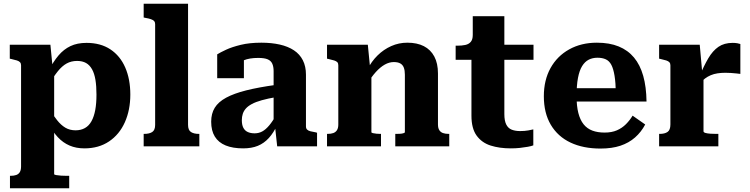

<svg xmlns="http://www.w3.org/2000/svg" viewBox="-20 -778 3988 1021"><path d="M348 223H33V157H36Q54 157 66.5 152.5Q79 148 85.5 137Q92 126 92 107V-431Q92 -441 86.5 -447Q81 -453 70 -456.5Q59 -460 41 -464L32 -466V-540H248L262 -397L268 -395V148Q268 151 278.5 153Q289 155 304.5 156Q320 157 335 157H348ZM429 11Q385 11 350 -4Q315 -19 287.5 -48.5Q260 -78 239 -119L240 -201Q263 -165 283.5 -139Q304 -113 327.5 -99Q351 -85 382 -85Q410 -85 431.5 -97Q453 -109 466.5 -133.5Q480 -158 486.5 -193Q493 -228 493 -275Q493 -320 487.5 -353.5Q482 -387 469.5 -409.5Q457 -432 437.5 -443Q418 -454 390 -454Q359 -454 334.5 -440.5Q310 -427 287.5 -399Q265 -371 239 -327V-402Q263 -450 291 -483Q319 -516 355 -533Q391 -550 440 -550Q515 -550 567 -515.5Q619 -481 646 -419Q673 -357 673 -275Q673 -193 644 -128Q615 -63 560 -26Q505 11 429 11Z M980 -758V-114Q980 -86 995.5 -76Q1011 -66 1037 -66H1040V0H744V-66H747Q774 -66 789.5 -76Q805 -86 805 -114V-650Q805 -660 799.5 -666Q794 -672 782.5 -676Q771 -680 753 -683L744 -685V-758Z M1450 -327V-262Q1404 -254 1372 -245Q1340 -236 1319.5 -225Q1299 -214 1287.5 -201Q1276 -188 1271 -172.5Q1266 -157 1266 -139Q1266 -114 1274 -98.5Q1282 -83 1297.5 -76Q1313 -69 1334 -69Q1356 -69 1374.5 -79Q1393 -89 1411.5 -111Q1430 -133 1449 -167L1455 -115Q1435 -72 1409.5 -44Q1384 -16 1351 -2.5Q1318 11 1273 11Q1218 11 1180 -4.5Q1142 -20 1122.5 -51.5Q1103 -83 1103 -131Q1103 -174 1122 -205Q1141 -236 1182.5 -258.5Q1224 -281 1289.5 -297.5Q1355 -314 1450 -327ZM1454 0 1442 -110 1435 -109V-400Q1435 -423 1428 -439Q1421 -455 1403.5 -462.5Q1386 -470 1353 -470Q1307 -470 1276.5 -457.5Q1246 -445 1234 -429Q1227 -435 1226.5 -443Q1226 -451 1232 -459Q1238 -467 1249 -472.5Q1260 -478 1277 -478V-362H1135V-489Q1151 -499 1182 -513.5Q1213 -528 1260 -539.5Q1307 -551 1370 -551Q1424 -551 1468 -541Q1512 -531 1543 -510.5Q1574 -490 1590.5 -457.5Q1607 -425 1607 -381V-106Q1607 -95 1613 -89Q1619 -83 1630.5 -80Q1642 -77 1660 -74L1666 -72V0Z M1719 0V-66H1722Q1740 -66 1752.5 -70.5Q1765 -75 1772 -86Q1779 -97 1779 -116V-431Q1779 -442 1773.5 -447.5Q1768 -453 1757 -456.5Q1746 -460 1728 -464L1719 -466V-540H1936L1948 -418L1955 -415V-75Q1955 -72 1963 -70Q1971 -68 1982 -67Q1993 -66 2002 -66H2006V0ZM2369 0H2082V-66H2085Q2095 -66 2106 -66.5Q2117 -67 2125 -69.5Q2133 -72 2133 -75V-381Q2133 -403 2127.5 -418Q2122 -433 2109 -440.5Q2096 -448 2074 -448Q2050 -448 2026 -434.5Q2002 -421 1978.5 -395Q1955 -369 1930 -328L1933 -407Q1955 -451 1987.5 -483Q2020 -515 2060.5 -533Q2101 -551 2146 -551Q2198 -551 2234 -532.5Q2270 -514 2289.5 -477.5Q2309 -441 2309 -387V-116Q2309 -97 2316 -86Q2323 -75 2335.5 -70.5Q2348 -66 2366 -66H2369Z M2403 -460V-535H2411Q2436 -535 2454.5 -539Q2473 -543 2483.5 -555.5Q2494 -568 2494 -592L2598 -540H2817V-460ZM2662 -171Q2662 -136 2672 -116Q2682 -96 2701 -88.5Q2720 -81 2746 -81Q2770 -81 2789.5 -84.5Q2809 -88 2816 -90V-5Q2806 -1 2787 2.5Q2768 6 2745 8.5Q2722 11 2696 11Q2636 11 2589 -4Q2542 -19 2514.5 -57Q2487 -95 2487 -163V-522L2494 -530V-692H2662Z M3046 -267Q3046 -214 3055.5 -177Q3065 -140 3083.5 -117Q3102 -94 3130 -83.5Q3158 -73 3195 -73Q3233 -73 3260.5 -85Q3288 -97 3308.5 -117.5Q3329 -138 3344 -163L3411 -116Q3390 -76 3357 -47Q3324 -18 3279 -3Q3234 12 3173 12Q3081 12 3013.5 -20Q2946 -52 2909 -114.5Q2872 -177 2872 -266Q2872 -352 2907.5 -416Q2943 -480 3007 -515.5Q3071 -551 3154 -551Q3221 -551 3270 -531Q3319 -511 3351.5 -472Q3384 -433 3400.5 -374.5Q3417 -316 3418 -238H3004V-309H3276L3255 -281Q3254 -338 3248 -375Q3242 -412 3231 -433Q3220 -454 3201.5 -462.5Q3183 -471 3157 -471Q3131 -471 3110.5 -460.5Q3090 -450 3075.5 -426.5Q3061 -403 3053.5 -363.5Q3046 -324 3046 -267Z M3917 -544V-385Q3909 -386 3895.5 -387.5Q3882 -389 3866.5 -390Q3851 -391 3837 -391Q3815 -391 3795.5 -388Q3776 -385 3759.5 -378Q3743 -371 3729 -360.5Q3715 -350 3702 -333L3699 -371Q3723 -428 3746.5 -468Q3770 -508 3800.5 -529Q3831 -550 3876 -550Q3890 -550 3901 -548Q3912 -546 3917 -544ZM3485 0V-66H3488Q3515 -66 3530 -76.5Q3545 -87 3545 -116V-431Q3545 -441 3539.5 -447Q3534 -453 3523 -456.5Q3512 -460 3494 -464L3485 -466V-540H3701L3715 -384L3721 -387V-80Q3721 -74 3731.5 -71Q3742 -68 3758 -67Q3774 -66 3789 -66H3800V0Z"/></svg>

Font: Roboto Serif 20pt
Style: Bold
Weight: 700
Version: Version 1.008